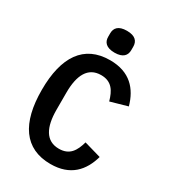

<svg xmlns="http://www.w3.org/2000/svg" viewBox="-219 -1029 1037 1157"><g transform="rotate(30 300.0 -451.0)"><path d="M318.5 12.1C457 12.1 524.9 -66.4 554.7 -172.9L437.1 -206.7C419 -142 391.3 -93 316.4 -93C225.1 -93 187.1 -168.7 187.1 -289.4V-408.7C187.1 -529.5 225.1 -605.1 316.4 -605.1C391.3 -605.1 419 -555.8 437.1 -491.5L554.7 -524.9C524.9 -631.7 457 -709.9 318.5 -709.9C137.1 -709.9 50.4 -579.2 50.4 -349.1C50.4 -119 137.1 12.1 318.5 12.1ZM236.9 -825.6C236.9 -790.1 258.2 -762.1 317.5 -762.1C376.8 -762.1 397.7 -790.1 397.7 -825.6V-850.1C397.7 -886.7 376.8 -914.1 317.5 -914.1C258.2 -914.1 236.9 -886.7 236.9 -850.1Z"/></g></svg>

Font: Margiela Mono SemiBold
Style: Regular
Weight: 600
Designer: Mike Abbink, Paul van der Laan, Pieter van Rosmalen
Foundry: Bold Monday
Version: Version 2.003 2021